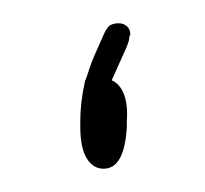

<svg xmlns="http://www.w3.org/2000/svg" viewBox="-20 -145 176 165"><path d="M76 -76Q83 -73 86.5 -64Q90 -55 89 -41V-36Q88 -18 83 -9Q78 0 69 0Q60 0 54.5 -9Q49 -18 49 -36V-41Q49 -49 50 -57.5Q51 -66 53 -75Q55 -80 56.5 -85Q58 -90 61 -97Q64 -104 69 -115Q72 -122 75 -123.5Q78 -125 82 -125Q86 -125 89 -122.5Q92 -120 92 -115Q91 -114 91 -112Q91 -110 89 -105Z"/></svg>

Font: Beiruti ExtraLight
Style: Regular
Weight: 250
Designer: Arlette Boutros
Foundry: Boutros
Version: Version 1.41